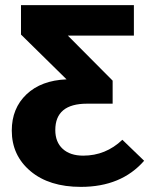

<svg xmlns="http://www.w3.org/2000/svg" viewBox="-20 -713 587 750"><path d="M458 -167 543 -85Q454 17 296 17Q172 17 99 -44.5Q26 -106 26 -203Q26 -290 83.5 -344.5Q141 -399 240 -403L62 -578V-693H503V-574H245L420 -398V-308H320Q196 -308 196 -205Q196 -158 225 -131.5Q254 -105 305 -105Q393 -105 458 -167Z"/></svg>

Font: FiraGO
Style: Bold
Weight: 700
Designer: bBox Type
Foundry: bBox Type GmbH
Version: Version 1.001;PS 001.001;hotconv 1.0.88;makeotf.lib2.5.64775